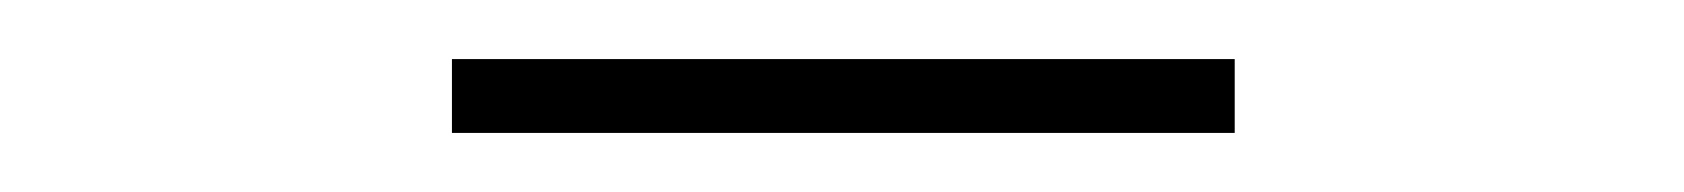

<svg xmlns="http://www.w3.org/2000/svg" viewBox="-20 -310 570 65"><path d="M133 -265V-290H398V-265Z"/></svg>

Font: Noto Sans Mono Condensed Thin
Style: Regular
Weight: 100
Width: 3
Designer: Monotype Design Team
Foundry: Monotype Imaging Inc.
Version: Version 2.014; ttfautohint (v1.8.4.7-5d5b)